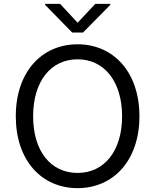

<svg xmlns="http://www.w3.org/2000/svg" viewBox="-20 -967 805 997"><path d="M383 10C568 10 704 -133 704 -363C704 -594 568 -737 383 -737C196 -737 62 -593 62 -363C62 -134 196 10 383 10ZM152 -363C152 -545 244 -659 383 -659C522 -659 614 -543 614 -363C614 -184 522 -69 383 -69C242 -69 152 -184 152 -363ZM214 -942 355 -798H411L553 -942V-947H475L383 -849L292 -947H214Z"/></svg>

Font: Wafeq
Style: Regular
Weight: 400
Designer: Rasmus Andersson & Azza Alameddine
Foundry: Google & TypeTogether
Version: Version 3.000;FEAKit 1.0